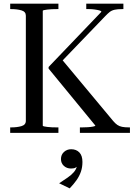

<svg xmlns="http://www.w3.org/2000/svg" viewBox="-20 -730 750 1055"><path d="M36 0V-30H42Q74 -30 98 -37Q122 -44 122 -66V-644Q122 -666 98 -673Q74 -680 42 -680H36V-710H301V-680H292Q279 -680 265.5 -679.5Q252 -679 240.5 -677.5Q229 -676 222 -674.5Q215 -673 215 -670V-40Q215 -37 222 -35.5Q229 -34 240.5 -32.5Q252 -31 265.5 -30.5Q279 -30 292 -30H301V0ZM419 0V-30H432Q445 -30 462 -31Q479 -32 491.5 -34.5Q504 -37 504 -40L247 -353V-362L537 -665Q537 -670 525.5 -673Q514 -676 499 -678Q484 -680 471 -680H454V-710H658V-680H652Q626 -680 610 -676.5Q594 -673 582.5 -664Q571 -655 556 -639L303 -376L308 -418L602 -65Q614 -51 625 -43.5Q636 -36 651 -33Q666 -30 689 -30H694V0ZM363 305 305 277Q331 260 352 245.5Q373 231 386.5 215Q400 199 403 180L408 182Q402 187 394.5 191.5Q387 196 370 196Q347 196 331 181.5Q315 167 315 144Q315 120 331.5 105Q348 90 371 90Q399 90 416 107.5Q433 125 433 160Q433 189 424.5 213.5Q416 238 400.5 260Q385 282 363 305Z"/></svg>

Font: Roboto Serif 144pt
Style: Regular
Weight: 400
Version: Version 1.008